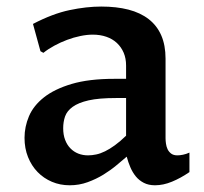

<svg xmlns="http://www.w3.org/2000/svg" viewBox="-20 -547 613 577"><path d="M360.8 -76.2Q348.1 -65.4 330.3 -50.5Q312.5 -35.6 290.8 -22.2Q269 -8.8 243.4 0.5Q217.8 9.8 189.5 9.8Q160.6 9.8 136 -0.7Q111.3 -11.2 93 -30Q74.7 -48.8 64.2 -75Q53.7 -101.1 53.7 -132.8Q53.7 -166 67.1 -197.8Q80.6 -229.5 112.1 -254.4Q143.6 -279.3 195.3 -294.7Q247.1 -310.1 323.2 -310.1H358.9V-350.1Q358.9 -371.6 351.6 -388.7Q344.2 -405.8 331.1 -418Q317.9 -430.2 299.6 -436.5Q281.2 -442.9 258.8 -442.9Q241.2 -442.9 221.2 -438.7Q201.2 -434.6 181.6 -427.2Q162.1 -419.9 143.6 -409.9Q125 -399.9 110.4 -388.2L101.6 -393.1L79.1 -475.1Q138.2 -505.9 189 -516.6Q239.7 -527.3 284.2 -527.3Q330.1 -527.3 366 -518.1Q401.9 -508.8 426.8 -489.5Q451.7 -470.2 464.6 -440.7Q477.5 -411.1 477.5 -370.6V-131.3Q477.5 -124 478.8 -115.2Q480 -106.4 483.6 -98.6Q487.3 -90.8 494.4 -85.4Q501.5 -80.1 513.2 -80.1Q520 -80.1 529.8 -82Q539.6 -84 549.3 -88.4V-29.8Q522.9 -11.7 496.8 -1Q470.7 9.8 445.8 9.8Q426.3 9.8 412.1 2.4Q397.9 -4.9 388.2 -16.8Q378.4 -28.8 371.8 -44.2Q365.2 -59.6 360.8 -76.2ZM358.9 -252.4H328.1Q277.3 -252.4 246.3 -245.4Q215.3 -238.3 198.2 -225.8Q181.2 -213.4 175.5 -197Q169.9 -180.7 169.9 -161.6Q169.9 -141.6 175.8 -126.5Q181.6 -111.3 191.7 -101.1Q201.7 -90.8 215.3 -85.4Q229 -80.1 244.6 -80.1Q256.3 -80.1 269 -82.8Q281.7 -85.4 295.7 -92.3Q309.6 -99.1 325.2 -110.4Q340.8 -121.6 358.9 -139.2Z"/></svg>

Font: Proza Libre
Style: Medium
Weight: 500
Designer: Jasper de Waard
Foundry: Jasper de Waard
Version: Version 1.000; ttfautohint (v1.4.1.8-43bc)